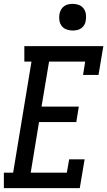

<svg xmlns="http://www.w3.org/2000/svg" viewBox="-36 -974 556 994"><path d="M-16 0V-80H32L127 -655H90V-735H499L474 -586H394L405 -655H218L179 -422H372L359 -342H166L123 -80H310L322 -149H402L377 0ZM340 -816Q324 -816 308.5 -821.5Q293 -827 283.5 -839.5Q274 -852 271.5 -868.5Q269 -885 272 -902Q274 -913 280 -924Q286 -935 296 -942Q306 -949 317.5 -951.5Q329 -954 340 -954Q357 -954 372 -948.5Q387 -943 396.5 -930.5Q406 -918 408.5 -901.5Q411 -885 408 -868Q407 -857 401 -846Q395 -835 385 -828Q375 -821 363.5 -818.5Q352 -816 340 -816Z"/></svg>

Font: Iosevka Slab Medium
Style: Italic
Weight: 500
Italic angle: -9°
Monospace: yes
Designer: Belleve Invis
Foundry: Belleve Invis
Version: Version 11.1.0; ttfautohint (v1.8.3)